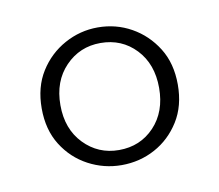

<svg xmlns="http://www.w3.org/2000/svg" viewBox="-44 -729 415 364"><g transform="rotate(-10 164.0 -546.5)"><path d="M164 -414Q130 -414 100 -430Q70 -446 51.5 -475.5Q33 -505 33 -546Q33 -587 51.5 -616.5Q70 -646 100 -662.5Q130 -679 164 -679Q199 -679 228.5 -662.5Q258 -646 276.5 -616.5Q295 -587 295 -546Q295 -505 276.5 -475.5Q258 -446 228.5 -430Q199 -414 164 -414ZM164 -443Q205 -443 232 -471.5Q259 -500 259 -546Q259 -592 232 -620.5Q205 -649 164 -649Q124 -649 96.5 -620.5Q69 -592 69 -546Q69 -500 96.5 -471.5Q124 -443 164 -443Z"/></g></svg>

Font: DeepMind Serif Text
Style: Regular
Weight: 400
Designer: Frank Grießhammer / Modifications: Colophon Foundry
Foundry: Colophon Foundry
Version: Version 5.003; ttfautohint (v1.8.2)